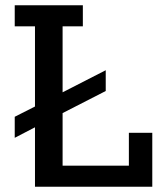

<svg xmlns="http://www.w3.org/2000/svg" viewBox="-20 -710 637 730"><path d="M36 -266 113 -305V-610H36V-690H295V-610H218V-359L382 -443V-364L218 -280V-80H470V-205H559V0H113V-226L36 -186Z"/></svg>

Font: Mozilla Headline BETA
Style: Regular
Weight: 400
Designer: Studio DRAMA
Foundry: Studio DRAMA
Version: Version 0.100